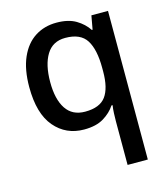

<svg xmlns="http://www.w3.org/2000/svg" viewBox="-116 -640 852 972"><g transform="rotate(-15 310.0 -154.5)"><path d="M432 240V11Q432 -7 433 -30.5Q434 -54 437 -72H431Q409 -38 369.5 -14Q330 10 267 10Q172 10 112.5 -60Q53 -130 53 -269Q53 -361 80.5 -423.5Q108 -486 157 -517.5Q206 -549 270 -549Q332 -549 371.5 -525.5Q411 -502 434 -467H438L451 -539H538V240ZM295 -76Q372 -76 403.5 -119Q435 -162 435 -249V-268Q435 -364 404 -413.5Q373 -463 293 -463Q227 -463 194.5 -410Q162 -357 162 -266Q162 -176 195 -126Q228 -76 295 -76Z"/></g></svg>

Font: Noto Sans Symbols Medium
Style: Regular
Weight: 500
Version: Version 2.002